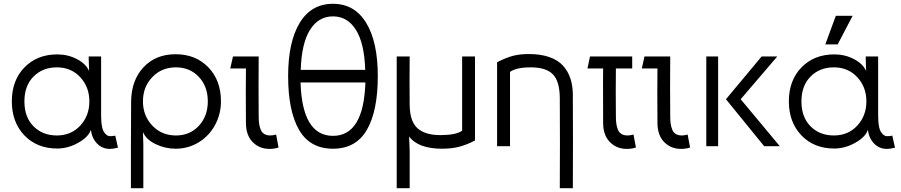

<svg xmlns="http://www.w3.org/2000/svg" viewBox="-20 -766 4721 1006"><path d="M277.8 -56.2Q352.5 -56.2 400.4 -107.7Q448.2 -159.2 448.2 -234.9Q448.2 -310.1 400.4 -361.6Q352.5 -413.1 277.8 -413.1Q203.6 -413.1 155.8 -365Q107.9 -316.9 107.9 -234.9Q107.9 -151.9 155.8 -104Q203.6 -56.2 277.8 -56.2ZM42 -234.9Q42 -345.2 108.4 -413.1Q174.8 -481 279.8 -481Q336.4 -481 383.5 -456.1Q430.7 -431.2 446.8 -394L444.8 -458V-470.2H509.8V-161.1Q509.8 -143.1 511 -128.7Q512.2 -114.3 515.1 -99.9Q518.1 -85.4 523.4 -76.4Q528.8 -67.4 537.1 -60.1Q545.4 -52.7 556.9 -52.5Q568.4 -52.2 584 -55.2L598.1 7.8Q571.8 14.2 556.2 14.2Q515.6 14.2 488.5 -13.9Q461.4 -42 456.1 -85.9Q444.3 -48.8 390.6 -18.3Q336.9 12.2 279.8 12.2Q173.8 12.2 107.9 -56.6Q42 -125.5 42 -234.9Z M901.9 -56.2Q975.1 -56.2 1022 -106.9Q1068.8 -157.7 1068.8 -234.9Q1068.8 -313 1022 -363Q975.1 -413.1 901.9 -413.1Q826.7 -413.1 777.8 -361.8Q729 -310.5 729 -234.9Q729 -159.7 778.1 -107.9Q827.1 -56.2 901.9 -56.2ZM666 220.2V-7.8Q666 -158.7 667 -234.9Q668.5 -346.2 732.4 -414.1Q796.4 -481.9 899.9 -481.9Q1004.9 -481.9 1071.3 -413.6Q1137.7 -345.2 1137.7 -234.9Q1137.7 -168.9 1107.4 -112.1Q1077.1 -55.2 1022.2 -21Q967.3 13.2 899.9 13.2Q845.7 13.2 795.7 -10.7Q745.6 -34.7 729 -74.2L731 -7.8V220.2Z M1392.6 14.2Q1338.9 14.2 1303.7 -21.7Q1268.6 -57.6 1268.6 -123Q1267.1 -290.5 1268.6 -407.2H1186.5L1200.7 -470.2H1335.4Q1334 -301.8 1335.4 -157.2Q1335.4 -134.8 1337.6 -118.7Q1339.8 -102.5 1345.7 -87.4Q1351.6 -72.3 1364 -64.5Q1376.5 -56.6 1394.5 -56.2Q1410.6 -56.2 1426.8 -61L1439.5 6.8Q1418 14.2 1392.6 14.2Z M1555.7 -399.9H1893.6Q1889.2 -539.6 1844.7 -609.9Q1800.3 -680.2 1724.6 -680.2Q1648.9 -680.2 1604.5 -609.9Q1560.1 -539.6 1555.7 -399.9ZM1489.7 -367.2Q1489.7 -546.4 1550.3 -646.2Q1610.8 -746.1 1724.6 -746.1Q1837.9 -746.1 1898.7 -646.2Q1959.5 -546.4 1959.5 -367.2Q1959.5 -184.6 1902.3 -85.7Q1845.2 13.2 1724.6 13.2Q1604 13.2 1546.9 -85.7Q1489.7 -184.6 1489.7 -367.2ZM1554.7 -334Q1563.5 -54.2 1724.6 -54.2Q1885.7 -54.2 1894.5 -334Z M2401.4 -470.2H2468.8V-29.8Q2424.3 -6.8 2385 3.2Q2345.7 13.2 2296.4 13.2Q2171.4 13.2 2123.5 -50.8L2126.5 23.9V220.2H2058.6V-470.2H2126.5Q2125 -343.8 2126.5 -217.8Q2127 -130.9 2167 -94.5Q2207 -58.1 2286.6 -58.1Q2369.1 -58.1 2401.4 -81.1Z M2652.3 0H2584.5V-439.9Q2630.4 -463.4 2666.3 -473.1Q2702.1 -482.9 2750.5 -482.9Q2812 -482.9 2857.4 -467.3Q2902.8 -451.7 2929.2 -422.6Q2955.6 -393.6 2968.3 -356Q2981 -318.4 2981.4 -271Q2982.9 -25.4 2981.4 220.2H2913.1Q2914.6 -15.6 2913.1 -252Q2912.6 -340.3 2876.7 -376.7Q2840.8 -413.1 2761.2 -413.1Q2684.6 -413.1 2652.3 -389.2Z M3264.2 14.2Q3210.9 14.2 3175.5 -21.7Q3140.1 -57.6 3140.1 -123Q3140.1 -171.4 3139.9 -229.7Q3139.6 -288.1 3139.6 -327.1Q3139.6 -366.2 3140.1 -407.2H3058.1L3071.3 -470.2H3292.5V-407.2H3207Q3205.6 -282.2 3207 -157.2Q3207 -134.8 3209.2 -118.7Q3211.4 -102.5 3217.3 -87.4Q3223.1 -72.3 3235.6 -64.5Q3248 -56.6 3266.1 -56.2Q3282.2 -56.2 3299.3 -61L3312 6.8Q3289.6 14.2 3264.2 14.2Z M3548.8 14.2Q3495.1 14.2 3460 -21.7Q3424.8 -57.6 3424.8 -123Q3423.3 -290.5 3424.8 -407.2H3342.8L3356.9 -470.2H3491.7Q3490.2 -301.8 3491.7 -157.2Q3491.7 -134.8 3493.9 -118.7Q3496.1 -102.5 3502 -87.4Q3507.8 -72.3 3520.3 -64.5Q3532.7 -56.6 3550.8 -56.2Q3566.9 -56.2 3583 -61L3595.7 6.8Q3574.2 14.2 3548.8 14.2Z M3680.7 -470.2H3742.7V0H3680.7ZM3783.7 -246.1 3970.7 -470.2H4052.7L3860.8 -246.1L4065.9 0H3983.9Z M4349.1 -56.2Q4423.8 -56.2 4471.7 -107.7Q4519.5 -159.2 4519.5 -234.9Q4519.5 -310.1 4471.7 -361.6Q4423.8 -413.1 4349.1 -413.1Q4274.9 -413.1 4227.1 -365Q4179.2 -316.9 4179.2 -234.9Q4179.2 -151.9 4227.1 -104Q4274.9 -56.2 4349.1 -56.2ZM4113.3 -234.9Q4113.3 -345.2 4179.7 -413.1Q4246.1 -481 4351.1 -481Q4407.7 -481 4454.8 -456.1Q4502 -431.2 4518.1 -394L4516.1 -458V-470.2H4581.1V-161.1Q4581.1 -143.1 4582.3 -128.7Q4583.5 -114.3 4586.4 -99.9Q4589.4 -85.4 4594.7 -76.4Q4600.1 -67.4 4608.4 -60.1Q4616.7 -52.7 4628.2 -52.5Q4639.6 -52.2 4655.3 -55.2L4669.4 7.8Q4643.1 14.2 4627.4 14.2Q4586.9 14.2 4559.8 -13.9Q4532.7 -42 4527.3 -85.9Q4515.6 -48.8 4461.9 -18.3Q4408.2 12.2 4351.1 12.2Q4245.1 12.2 4179.2 -56.6Q4113.3 -125.5 4113.3 -234.9ZM4304.2 -533.2 4359.4 -683.1H4447.3L4369.1 -533.2Z"/></svg>

Font: Kreadon
Style: Regular
Weight: 400
Designer: kohakuno
Foundry: StudioGnu
Version: Version 1.000;Glyphs 3.1.2 (3151)